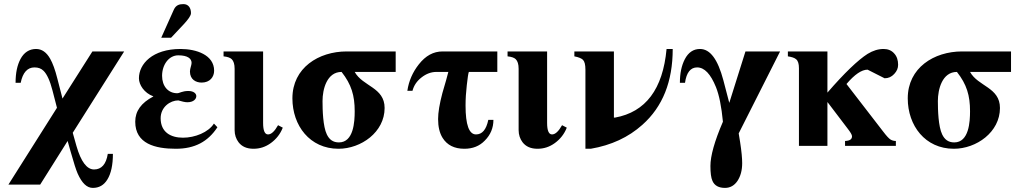

<svg xmlns="http://www.w3.org/2000/svg" viewBox="-20 -712 4993 937"><path d="M586 -461H431L285 -231L260 -328C249 -372 237 -404 225 -425C207 -457 184 -473 156 -473C123 -473 97 -456 80 -424C64 -394 56 -356 56 -308H81C91 -358 114 -383 148 -383C167 -383 181 -378 193 -366C209 -350 224 -318 236 -271L258 -186L21 189H176L310 -24L325 29C340 82 351 117 359 135C380 182 404 205 433 205C463 205 487 192 504 164C522 135 531 93 531 39H506C498 90 475 115 439 115C404 115 375 77 353 0L335 -64Z M1024 -109C997 -66 931 -40 873 -40C813 -40 764 -67 764 -135C764 -190 811 -222 850 -222C867 -217 883 -213 894 -213C925 -213 938 -229 938 -243C938 -255 926 -268 899 -268C869 -268 856 -257 845 -257C800 -257 771 -292 771 -342C771 -396 804 -442 850 -442C896 -442 915 -426 915 -405C915 -394 907 -378 907 -363C907 -324 936 -309 964 -309C1005 -309 1025 -337 1025 -367C1025 -444 938 -473 861 -473C724 -473 658 -400 658 -330C658 -298 684 -258 728 -242V-241C669 -210 640 -170 640 -118C640 -10 738 14 838 14C931 14 995 -21 1041 -91ZM767 -528H815L878 -595C897 -616 912 -635 912 -648C912 -674 899 -692 875 -692C855 -692 838 -687 828 -664Z M1337 -101C1320 -71 1304 -56 1288 -56C1272 -56 1264 -75 1264 -112V-461H1071V-437C1091 -435 1104 -430 1111 -423C1120 -414 1125 -399 1125 -376V-77C1125 -54 1132 -34 1144 -18C1160 3 1184 14 1217 14C1248 14 1276 5 1302 -14C1328 -33 1348 -58 1360 -89Z M1711 -169C1711 -118 1706 -17 1634 -17C1605 -17 1587 -31 1575 -56C1556 -95 1554 -176 1554 -219C1554 -276 1575 -361 1647 -361C1695 -300 1711 -246 1711 -169ZM1911 -361V-461H1672C1535 -461 1407 -381 1407 -232C1407 -99 1492 14 1632 14C1742 14 1857 -67 1857 -185C1857 -286 1750 -290 1711 -361Z M2407 -361V-461H2140C2095 -461 2057 -440 2024 -398C1994 -360 1975 -317 1968 -269H1993C2000 -295 2014 -316 2037 -334C2060 -352 2084 -361 2110 -361H2168C2166 -352 2162 -338 2157 -320C2148 -290 2142 -270 2139 -258C2125 -205 2118 -163 2118 -131C2118 -94 2125 -63 2140 -39C2162 -4 2197 14 2246 14C2287 14 2320 1 2346 -26C2374 -54 2388 -88 2388 -127H2363C2353 -79 2333 -56 2303 -56C2269 -56 2252 -103 2252 -197C2252 -229 2254 -261 2258 -296C2262 -331 2265 -353 2268 -361Z M2723 -101C2706 -71 2690 -56 2674 -56C2658 -56 2650 -75 2650 -112V-461H2457V-437C2477 -435 2490 -430 2497 -423C2506 -414 2511 -399 2511 -376V-77C2511 -54 2518 -34 2530 -18C2546 3 2570 14 2603 14C2634 14 2662 5 2688 -14C2714 -33 2734 -58 2746 -89Z M3233 -473C3215 -277 3131 -165 2981 -138H2976V-461H2783V-437C2804 -433 2818 -427 2825 -420C2833 -412 2837 -396 2837 -372V14H2863C2963 -3 3047 -42 3115 -103C3214 -191 3263 -314 3263 -473Z M3787 -461H3618L3539 -210L3510 -321C3483 -422 3446 -473 3396 -473C3364 -473 3339 -456 3322 -423C3306 -392 3298 -354 3298 -308H3323C3330 -358 3350 -383 3382 -383C3418 -383 3448 -351 3474 -287C3490 -247 3501 -191 3508 -118C3467 -23 3447 49 3447 98C3447 131 3450 156 3457 171C3467 194 3488 205 3518 205C3544 205 3564 193 3579 171C3594 148 3602 120 3602 84C3602 61 3599 27 3592 -18C3589 -38 3586 -52 3585 -61Z M4018 -461H3825V-437C3844 -434 3857 -430 3865 -423C3875 -415 3879 -400 3879 -379V0H4018V-213H4019L4117 -84C4131 -66 4138 -54 4138 -47C4138 -32 4127 -25 4104 -24V0H4352V-24C4341 -24 4333 -27 4326 -31C4318 -36 4306 -49 4290 -70L4111 -302C4151 -349 4185 -372 4214 -372L4297 -330C4316 -330 4331 -337 4344 -351C4357 -365 4363 -379 4363 -396C4363 -418 4357 -437 4344 -451C4331 -466 4313 -473 4292 -473C4266 -473 4240 -465 4214 -449C4167 -419 4101 -356 4018 -260Z M4714 -169C4714 -118 4709 -17 4637 -17C4608 -17 4590 -31 4578 -56C4559 -95 4557 -176 4557 -219C4557 -276 4578 -361 4650 -361C4698 -300 4714 -246 4714 -169ZM4914 -361V-461H4675C4538 -461 4410 -381 4410 -232C4410 -99 4495 14 4635 14C4745 14 4860 -67 4860 -185C4860 -286 4753 -290 4714 -361Z"/></svg>

Font: XITS Math
Style: Bold
Weight: 700
Designer: MicroPress Inc., with final additions and corrections provided by Coen Hoffman, Elsevier (retired)
Version: Version 1.302